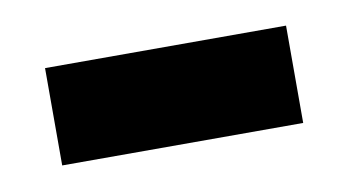

<svg xmlns="http://www.w3.org/2000/svg" viewBox="-30 -374 370 204"><g transform="rotate(-10 155.0 -272.5)"><path d="M25 -220V-325H285V-220Z"/></g></svg>

Font: Noto Serif Myanmar
Style: Bold
Weight: 700
Designer: Ben Mitchell and the Monotype Design Team
Foundry: Monotype Imaging Inc.
Version: Version 2.106; ttfautohint (v1.8.4.7-5d5b)